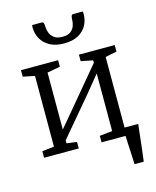

<svg xmlns="http://www.w3.org/2000/svg" viewBox="-140 -893 951 1168"><g transform="rotate(-15 336.0 -309.0)"><path d="M559.5 180Q558.5 157.5 557.5 134.5Q556.5 111.5 555.2 89Q554 66.5 553 44Q552 21.5 551 0L502.5 -50.5H644.5Q642 -27.5 639.2 -4.5Q636.5 18.5 634 41.8Q631.5 65 628.8 88Q626 111 623.2 134.2Q620.5 157.5 617.5 180ZM38 0V-41L113.5 -49.5V-495L40 -510V-551H274V-510L192.5 -495V-136.5L271 -229.5L480 -479.5V-495L405 -510V-551H630.5V-510L558.5 -495V-49.5L633 -41V0H400V-41L480 -49.5V-412.5L393.5 -306.5L192.5 -68.5V-49.5L256.5 -41V0ZM236.5 -798.5Q247 -798.5 249.5 -789Q252 -779.5 252 -768Q252 -750.5 259 -730.5Q266 -710.5 284.5 -696Q303 -681.5 338 -681.5Q372 -681.5 390 -696Q408 -710.5 414.2 -730.5Q420.5 -750.5 420.5 -768Q420.5 -779.5 423.2 -789Q426 -798.5 436 -798.5H496Q496 -794.5 496.5 -790.5Q497 -786.5 497 -782.5Q497 -744.5 479.8 -712Q462.5 -679.5 427 -659.8Q391.5 -640 337 -640Q283.5 -640 247.5 -659.8Q211.5 -679.5 193.5 -712Q175.5 -744.5 175.5 -782.5Q175.5 -786.5 176 -790.5Q176.5 -794.5 176.5 -798.5Z"/></g></svg>

Font: Merriweather 28pt Light
Style: Regular
Weight: 300
Version: Version 2.100